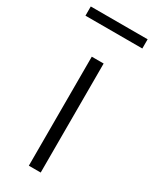

<svg xmlns="http://www.w3.org/2000/svg" viewBox="-197 -764 653 813"><g transform="rotate(30 129.0 -357.5)"><path d="M-10 -670H268V-715H-10ZM100 0H158V-533H100Z"/></g></svg>

Font: Spoqa Han Sans Neo Light
Style: Regular
Weight: 300
Designer: [Spoqa Han Sans Neo] Dong-huui Kim ___ Younghwa Kang ___ Yujin Lee ___ [Noto Sans] Ryoko NISHIZUKA ____ (kana & ideograp
Foundry: Spoqa (http://www.spoqa-han-sans.com)
Version: Version 1.100;hotconv 1.0.109;makeotfexe 2.5.65596